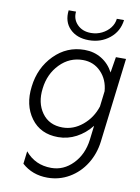

<svg xmlns="http://www.w3.org/2000/svg" viewBox="-103 -786 803 1103"><g transform="rotate(10 299.0 -234.0)"><path d="M349 -569Q279 -569 238.5 -610Q198 -651 206 -718H249Q244 -674 274 -643Q304 -612 354 -612Q388 -612 417.5 -626.5Q447 -641 465.5 -665Q484 -689 487 -718H529Q521 -651 470 -610Q419 -569 349 -569ZM520 -500H579L519 -7Q510 65 473.5 123.5Q437 182 379 216Q321 250 252 250Q164 250 103 195L112 121Q170 191 264 191Q336 191 390 135.5Q444 80 455 -7L465 -90Q428 -43 378 -16.5Q328 10 272 10Q169 10 114 -65Q59 -140 73 -250Q86 -361 159.5 -435.5Q233 -510 336 -510Q392 -510 436 -483Q480 -456 505 -408ZM288 -49Q351 -49 404 -93Q457 -137 479 -205L490 -296Q485 -363 442.5 -407Q400 -451 337 -451Q259 -451 203 -393.5Q147 -336 137 -250Q126 -165 167.5 -107Q209 -49 288 -49Z"/></g></svg>

Font: Orkney Light
Style: LightItalic
Weight: 300
Designer: Samuel Oakes and Alfredo Marco Pradil
Foundry: Alfredo Marco Pradil
Version: 1.0; ttfautohint (v1.5)